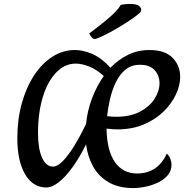

<svg xmlns="http://www.w3.org/2000/svg" viewBox="-20 -938 969 975"><path d="M657 17Q583 17 532.5 -12Q482 -41 453.5 -91.5Q425 -142 417 -205Q385 -140 349.5 -90.5Q314 -41 279.5 -13.5Q245 14 215 14Q147 14 107.5 -53Q68 -120 68 -237Q68 -331 90.5 -412.5Q113 -494 153 -555Q193 -616 246 -650Q299 -684 361 -684Q401 -684 447.5 -664.5Q494 -645 541 -594Q580 -635 630 -659.5Q680 -684 738 -684Q819 -684 857 -644Q895 -604 895 -548Q895 -504 873 -457.5Q851 -411 810 -371Q769 -331 710 -306Q651 -281 576 -281Q563 -281 549 -282Q535 -283 521 -285Q523 -173 563.5 -115Q604 -57 676 -57Q727 -57 765 -81.5Q803 -106 827 -158Q839 -147 845 -131.5Q851 -116 851 -102Q851 -71 832 -48.5Q813 -26 783 -11.5Q753 3 719.5 10Q686 17 657 17ZM249 -92Q272 -92 300 -121Q328 -150 358 -199Q388 -248 417 -308Q423 -373 446.5 -436.5Q470 -500 507 -552Q468 -587 431 -601Q394 -615 365 -615Q309 -615 265.5 -570Q222 -525 197.5 -445.5Q173 -366 173 -262Q173 -183 193.5 -137.5Q214 -92 249 -92ZM569 -345Q642 -345 691 -371Q740 -397 765 -436.5Q790 -476 790 -515Q790 -554 765.5 -581.5Q741 -609 691 -609Q646 -609 616 -583.5Q586 -558 567 -517.5Q548 -477 538 -432Q528 -387 524 -348Q548 -345 569 -345ZM460 -740Q447 -740 433 -768Q488 -809 519.5 -835.5Q551 -862 568 -880Q585 -898 593 -913Q607 -916 618.5 -917Q630 -918 640 -918Q673 -918 685 -908.5Q697 -899 697 -890Q697 -880 690 -873Q683 -866 660 -849Q633 -830 601.5 -810.5Q570 -791 540.5 -775Q511 -759 489.5 -749.5Q468 -740 460 -740Z"/></svg>

Font: Paprika
Style: Regular
Weight: 400
Designer: Eduardo Rodriguez Tunni
Foundry: Eduardo Rodriguez Tunni
Version: Version 1.010; ttfautohint (v1.8.3)